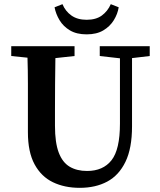

<svg xmlns="http://www.w3.org/2000/svg" viewBox="-20 -885 769 922"><path d="M459 -616V-663H699V-616L614 -606V-278Q614 -173 582.5 -108Q551 -43 495 -13Q439 17 363 17Q290 17 234 -10Q178 -37 146 -96Q114 -155 114 -250V-359Q114 -421 114 -483.5Q114 -546 112 -608L34 -616V-663H338V-616L246 -606Q245 -545 244.5 -483Q244 -421 244 -359V-281Q244 -200 262 -152.5Q280 -105 314.5 -84.5Q349 -64 398 -64Q475 -64 515.5 -115.5Q556 -167 556 -291V-605ZM242 -850 280 -865Q294 -831 323 -810.5Q352 -790 396 -790Q441 -790 469 -810.5Q497 -831 512 -865L550 -850Q545 -818 526.5 -788Q508 -758 476 -739Q444 -720 396 -720Q348 -720 316 -739Q284 -758 266 -788Q248 -818 242 -850Z"/></svg>

Font: Source Serif Pro Semibold
Style: Regular
Weight: 600
Designer: Frank Grießhammer
Foundry: Adobe Systems Incorporated
Version: Version 3.000;hotconv 1.0.109;makeotfexe 2.5.65596